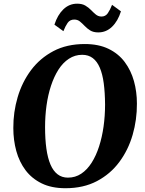

<svg xmlns="http://www.w3.org/2000/svg" viewBox="-20 -986 768 1016"><path d="M326.5 10Q253 10 200.8 -15.5Q148.5 -41 115.2 -85.2Q82 -129.5 66.2 -187Q50.5 -244.5 50.5 -308.5Q50 -392.5 73.5 -472Q97 -551.5 144.2 -614.8Q191.5 -678 262.5 -715.5Q333.5 -753 428.5 -753Q502 -753 554.5 -727.5Q607 -702 640 -657.8Q673 -613.5 688.8 -557Q704.5 -500.5 704.5 -438Q705 -352.5 681.8 -272.2Q658.5 -192 611.2 -128.5Q564 -65 492.8 -27.5Q421.5 10 326.5 10ZM339.5 -46Q378.5 -46 409.8 -66.8Q441 -87.5 464.8 -124.8Q488.5 -162 504.2 -210.8Q520 -259.5 528 -316.2Q536 -373 536 -433Q535.5 -496.5 529 -545.2Q522.5 -594 508.2 -627.5Q494 -661 471 -678.5Q448 -696 415 -696Q376.5 -696 344.8 -675.2Q313 -654.5 289.5 -617.8Q266 -581 250 -532.5Q234 -484 226.2 -428Q218.5 -372 218.5 -313.5Q218.5 -249 225.5 -199.2Q232.5 -149.5 247 -115.5Q261.5 -81.5 284.5 -63.8Q307.5 -46 339.5 -46ZM500 -814.5Q474 -814.5 457.2 -825Q440.5 -835.5 428 -848.8Q415.5 -862 403 -872.2Q390.5 -882.5 373 -882.5Q350 -882.5 337.8 -864.8Q325.5 -847 315.5 -821L268 -855.5Q284.5 -907 315.5 -936.8Q346.5 -966.5 388.5 -966.5Q415 -966.5 432 -956.2Q449 -946 461.8 -932.8Q474.5 -919.5 487 -909.2Q499.5 -899 516 -898.5Q538 -898 550.5 -916.2Q563 -934.5 573 -960.5L620 -926Q604 -874.5 573 -844.5Q542 -814.5 500 -814.5Z"/></svg>

Font: Merriweather 28pt ExtraBold
Style: Italic
Weight: 800
Italic angle: -7.8°
Version: Version 2.101